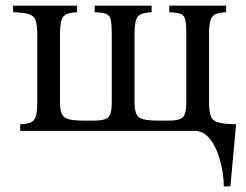

<svg xmlns="http://www.w3.org/2000/svg" viewBox="-20 -460 866 675"><path d="M715 -101Q715 -66 722 -50Q729 -34 749.5 -29Q770 -24 810 -23L790 195H767Q766 148 753.5 103Q741 58 718.5 29Q696 0 663 0H51V-23Q74 -24 87 -29Q100 -34 105.5 -50Q111 -66 111 -101V-339Q111 -374 104.5 -390Q98 -406 79.5 -411Q61 -416 26 -417V-440H251V-417Q229 -416 215.5 -411Q202 -406 196.5 -390Q191 -374 191 -339V-101Q191 -73 197.5 -59Q204 -45 222.5 -40.5Q241 -36 276 -36H313Q347 -36 360 -47Q373 -58 373 -101V-339Q373 -374 369.5 -390Q366 -406 353.5 -411Q341 -416 313 -417V-440H513V-417Q491 -416 477.5 -411Q464 -406 458.5 -390Q453 -374 453 -339V-101Q453 -73 459.5 -59Q466 -45 484.5 -40.5Q503 -36 538 -36H575Q609 -36 622 -47Q635 -58 635 -101V-339Q635 -374 631.5 -390Q628 -406 615.5 -411Q603 -416 575 -417V-440H775V-417Q753 -416 739.5 -411Q726 -406 720.5 -390Q715 -374 715 -339Z"/></svg>

Font: Bona Nova
Style: Regular
Weight: 400
Designer: Mateusz Machalski
Foundry: Capitalics
Version: Version 4.001; ttfautohint (v1.8.3)